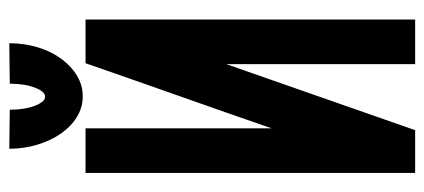

<svg xmlns="http://www.w3.org/2000/svg" viewBox="-270 -645 913 413"><g transform="rotate(-90 186.5 -438.5)"><path d="M300 -875Q300 -842 291 -813Q282 -784 266 -762.5Q250 -741 229.5 -729Q209 -717 186 -717Q162 -717 141.5 -729.5Q121 -742 106 -763.5Q91 -785 82 -814Q73 -843 73 -875L157 -874Q157 -842 165.5 -820Q174 -798 185 -798Q196 -798 204.5 -820Q213 -842 213 -874ZM255 -2V-408Q220 -308 184 -205Q148 -102 113 -2H21V-711H117V-311Q152 -412 187 -511Q222 -610 257 -711H351V-2Z"/></g></svg>

Font: Fundamental  Brigade Condensed
Style: Regular
Weight: 400
Width: 3
Designer: Peter Wiegel, original typeface by Carl Albert Fahrenwaldt 1901
Foundry: Peter Wiegel
Version: Version 0.000 2012 initial release